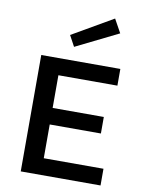

<svg xmlns="http://www.w3.org/2000/svg" viewBox="-99 -994 812 1064"><g transform="rotate(10 307.0 -462.5)"><path d="M93 0V-655H538V-561H206V-377H494V-284H206V-94H542V0ZM264 -731 231 -792 461 -925 503 -849Z"/></g></svg>

Font: Intel One Mono Medium
Style: Regular
Weight: 500
Monospace: yes
Designer: Fred Shallcrass
Foundry: Frere-Jones Type LLC
Version: Version 1.400;hotconv 1.1.0;makeotfexe 2.6.0;FJTRelease1.4